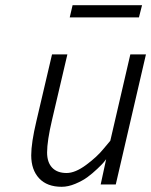

<svg xmlns="http://www.w3.org/2000/svg" viewBox="-20 -709 581 738"><path d="M514 -642 526 -689H259L248 -642ZM404 -168 378 -137C361.3 -116.3 339 -95.7 311 -75C283 -54.3 258 -44 236 -44C212 -44 193.5 -50.8 180.5 -64.5C167.5 -78.2 161 -97.7 161 -123C161 -152.3 167.3 -194 180 -248L239 -500H180L120 -244C106.7 -188 100 -144 100 -112C100 -74.7 110.2 -45.2 130.5 -23.5C150.8 -1.8 179.7 9 217 9C233.7 9 251.2 5.2 269.5 -2.5C287.8 -10.2 303.3 -18.7 316 -28C328.7 -37.3 341.3 -48 354 -60C366.7 -72 375 -80.5 379 -85.5L388 -97L367 0H425L541 -500H481Z"/></svg>

Font: RazerF5 Light
Style: Italic
Weight: 300
Foundry: Razer Inc.
Version: Version 2